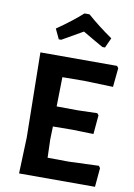

<svg xmlns="http://www.w3.org/2000/svg" viewBox="-96 -946 701 1006"><g transform="rotate(10 254.5 -442.5)"><path d="M161 -728 136 -781Q217 -837 270 -885H297Q357 -832 431 -781L407 -728H393Q383 -734 344 -756Q305 -778 284 -791Q271 -783 174 -728ZM483 -112 491 -101 482 0H78L85 -192L78 -644H486L494 -633L484 -532L330 -537L214 -536L211 -380L322 -379L427 -382L435 -372L426 -271L312 -274L210 -273L208 -204L211 -107L324 -106Z"/></g></svg>

Font: Alegreya Sans
Style: Bold
Weight: 700
Designer: Juan Pablo del Peral
Foundry: Huerta Tipografica
Version: Version 2.007